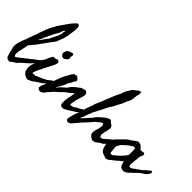

<svg xmlns="http://www.w3.org/2000/svg" viewBox="-27 -1328 1957 1957"><g transform="rotate(45 952.0 -349.0)"><path d="M314.5 -230.5Q324.2 -228 328.6 -223.6Q332 -220.2 332 -215.8Q324.2 -205.1 322.8 -201.7Q321.3 -198.2 316.4 -196.3Q310.1 -186.5 303 -178Q295.9 -169.4 287.6 -161.6Q272.5 -147 257.8 -127.9Q251.5 -121.6 249 -118.2Q246.6 -114.7 240.2 -108.4Q228.5 -100.1 220.7 -91.3Q216.3 -86.4 211.7 -82.3Q207 -78.1 202.1 -74.2Q199.7 -72.3 197.5 -70.6Q195.3 -68.8 192.9 -66.9Q190.9 -64.9 188.5 -63Q186 -61 183.6 -58.6Q179.7 -54.7 174.8 -50.8Q172.9 -49.3 170.7 -47.6Q168.5 -45.9 166 -43.9Q160.2 -37.1 154.3 -30.3Q148.4 -23.4 142.6 -15.6Q132.3 -10.7 123 -3.9Q114.3 2.4 102.5 7.8Q97.7 10.7 93.3 17.1Q89.4 22.9 82 25.4Q74.2 28.3 65.4 26.9Q56.6 25.4 50.8 22.5Q44.4 18.1 43 17.6Q39.1 16.6 38.1 16.6Q28.8 3.4 25.4 -11.2Q23.4 -19 21.2 -26.9Q19 -34.7 16.6 -43Q14.6 -47.9 13.7 -53.2Q12.7 -58.6 11.7 -65.4L10.3 -73.2Q9.8 -75.2 9.3 -77.4Q8.8 -79.6 7.8 -82Q5.9 -86.9 3.9 -92.3Q2 -97.7 1 -103.5Q-1 -115.2 -0.5 -126.5Q0 -137.7 2 -148.4Q7.8 -180.7 19 -210Q30.3 -239.3 42 -265.6Q44.4 -277.8 47.4 -284.2Q50.3 -290.5 53.7 -301.8Q58.1 -307.1 60.5 -317.4Q61.5 -321.8 62.7 -326.2Q64 -330.6 65.4 -335Q66.9 -338.9 68.8 -343Q70.8 -347.2 72.8 -352.1Q76.7 -360.8 79.1 -370.1Q82.5 -381.3 84.5 -389.6Q85.4 -394.5 87.2 -398.9Q88.9 -403.3 90.8 -407.2Q94.7 -417.5 98.4 -427.2Q102.1 -437 105.5 -446.3Q108.9 -455.6 112.5 -464.8Q116.2 -474.1 120.1 -483.4Q121.1 -486.3 122.1 -489.3Q123 -492.2 124 -495.1Q126 -500.5 129.9 -505.9Q132.3 -512.7 134.8 -516.1Q138.7 -522 140.6 -525.4Q140.6 -530.8 144 -532.7Q146.5 -534.2 149.4 -539.1Q154.8 -547.4 156.7 -554.7Q158.7 -562 164.1 -570.3L175.8 -585Q176.8 -586.9 177.7 -588.9Q178.7 -590.8 179.7 -592.8Q182.1 -596.7 185.5 -599.6Q196.8 -617.2 209 -634.8L235.4 -671.9Q244.1 -685.5 254.9 -697.8Q265.6 -710 277.3 -721.7Q281.2 -726.6 286.6 -732.4Q292 -738.3 297.9 -739.3Q307.1 -740.2 317.4 -737.3Q320.3 -732.4 322.8 -727.1Q325.2 -721.7 327.1 -714.8Q329.1 -684.6 325.2 -656.2Q321.3 -627.9 316.4 -600.6Q315.4 -594.2 315.9 -591.3Q316.4 -588.4 315.4 -582Q313.5 -576.2 310.5 -566.9Q307.6 -557.6 305.7 -549.8Q305.7 -536.6 299.8 -525.4Q293.9 -514.6 292 -503.9Q289.1 -502 288.6 -497.6Q288.1 -493.2 285.2 -491.2Q282.7 -480 278.8 -471.7Q274.4 -462.9 271.5 -454.1Q264.2 -443.8 256.8 -434.1Q249.5 -424.3 241.7 -414.6Q233.9 -405.3 226.8 -395.3Q219.7 -385.3 212.9 -375Q195.8 -349.1 177.2 -326.2Q158.7 -303.2 141.6 -277.3Q127.9 -265.1 120.1 -252.9Q111.8 -239.7 97.7 -228.5Q95.2 -218.8 93 -208Q90.8 -197.3 88.4 -186Q86.4 -174.8 84 -163.1Q81.5 -151.4 79.1 -139.6Q78.6 -133.3 76.2 -126.5Q75.2 -123 74.2 -119.9Q73.2 -116.7 72.3 -113.3Q70.3 -106.4 71.3 -96.7Q71.8 -87.9 68.4 -80.1Q69.8 -76.2 70.8 -68.8Q71.3 -62.5 74.2 -57.6Q79.6 -48.8 85.9 -48.8Q93.3 -52.7 93.8 -52.2Q94.2 -51.8 96.7 -52.7Q101.6 -55.7 106.4 -60.5Q111.3 -65.4 115.2 -69.3Q120.6 -71.8 122.6 -73.7Q124 -75.2 127.9 -78.1Q130.9 -80.1 133.3 -81.1Q135.7 -82 137.7 -84Q151.9 -98.6 164.1 -106Q176.8 -113.3 184.6 -124L202.1 -134.8Q207.5 -137.7 212.4 -143.1Q216.8 -148.4 223.6 -151.4Q226.6 -155.3 227.5 -156.2Q228.5 -157.2 231.4 -161.1Q237.3 -165 243.2 -168.9Q249 -172.9 254.4 -176.8Q259.8 -180.7 265.9 -184.6Q272 -188.5 278.3 -192.4Q280.3 -197.3 284.7 -200.2Q289.1 -203.1 292 -206.1Q294.9 -209 296.9 -212.4Q299.3 -216.3 303.7 -216.8Q304.2 -221.2 308.1 -223.6Q312 -226.1 314.5 -230.5ZM261.7 -594.7H260.7Q252 -592.8 248.5 -585.9Q245.1 -579.1 242.2 -570.3Q240.2 -566.4 238.5 -563.5Q236.8 -560.5 235.8 -558.6Q233.9 -555.2 234.4 -546.9Q219.2 -522 205.6 -495.8Q191.9 -469.7 179.2 -442.4Q167 -415 154.3 -387.5Q141.6 -359.9 128.9 -332Q148.9 -352.1 165.5 -378.9Q173.8 -392.6 182.9 -404.3Q191.9 -416 201.2 -425.8Q208 -442.4 215.6 -458Q223.1 -473.6 231.4 -487.8Q247.6 -515.1 256.8 -552.7Q252.9 -564.9 257.8 -573.7Q262.7 -582.5 261.7 -594.7Z M477.5 -489.3 487.3 -486.3Q489.3 -483.9 489.3 -480.5Q489.3 -478 492.2 -475.6Q490.2 -466.8 488.8 -457.5Q487.3 -448.2 487.3 -439.5Q487.3 -436 489.7 -432.6Q492.2 -429.2 492.2 -426.8Q487.3 -415.5 484.9 -413.1Q482.4 -410.6 482.4 -408.2Q477.5 -406.2 475.1 -402.3Q472.7 -398.4 466.8 -398.4Q464.8 -395.5 462.4 -394Q459.5 -392.1 459 -388.7Q442.9 -381.8 423.8 -389.6Q418.5 -398.9 410.2 -402.3Q397.5 -420.9 409.2 -446.3Q411.1 -451.2 413.6 -456.5Q416 -461.9 418 -463.9Q428.2 -471.2 433.6 -473.6Q435.5 -474.6 437.7 -475.8Q439.9 -477.1 441.9 -478.5Q445.3 -481 452.1 -483.4Q455.1 -484.4 457.5 -484.4Q461.4 -484.4 464.8 -486.3Q466.8 -486.8 468.5 -487.3Q470.2 -487.8 471.7 -488.3Q475.6 -489.3 477.5 -489.3ZM331.1 -56.6 335.9 -54.7Q344.7 -58.6 357.4 -57.6Q370.6 -56.6 377.9 -61.5Q382.8 -65.4 384.8 -67.4Q387.7 -70.3 391.6 -69.3Q407.2 -75.2 418 -81.1Q429.2 -86.9 441.4 -89.8Q449.2 -92.8 455.1 -98.6Q475.1 -105 489 -116.7Q502.9 -128.4 519.5 -141.6Q533.2 -149.4 542.5 -155.3Q551.8 -161.1 562.5 -169.9Q564.9 -175.3 567.9 -177.2Q570.3 -178.7 573.2 -183.6Q590.8 -183.6 592.8 -169.9Q587.9 -159.2 579.6 -152.3Q570.8 -145 564.5 -136.7Q556.6 -131.8 551.8 -127.9Q546.9 -124 542 -116.2Q541.5 -116.2 536.1 -111.8Q531.2 -107.4 530.3 -107.4Q522.5 -98.1 518.6 -96.2Q514.6 -94.2 504.9 -85.9Q498.5 -75.2 487.3 -68.4Q466.3 -48.3 442.9 -34.7Q430.7 -27.8 419.9 -20.8Q409.2 -13.7 399.4 -6.8Q394.5 -3.9 392.6 -1.5Q390.6 1 385.7 4.9Q380.9 8.8 370.6 12.7Q360.4 16.6 352.5 19.5Q346.2 23.4 341.8 25.4Q319.8 26.4 308.6 18.6Q295.9 11.7 289.1 7.8Q282.2 3.9 277.3 -4.9Q266.1 -10.3 264.2 -22.9Q263.2 -29.8 261.7 -36.1Q260.3 -42.5 258.8 -48.8Q257.8 -53.7 256.8 -60.1Q255.9 -66.4 256.8 -73.2Q259.3 -84.5 259.8 -96.2Q260.3 -106.9 264.6 -117.2Q269 -127 270 -138.7Q271 -150.4 275.4 -160.2Q281.7 -169.9 280.8 -170.9Q280.3 -171.4 281.2 -173.8L285.6 -179.7Q287.1 -181.6 290 -186.5L295.9 -201.2Q300.3 -209.5 304.7 -214.8Q309.1 -220.7 312.5 -231.4Q314.9 -238.3 317.9 -242.2Q319.8 -244.6 321.5 -247.3Q323.2 -250 325.2 -252.9Q327.6 -257.8 330.1 -265.1Q331.1 -268.6 332.3 -271.7Q333.5 -274.9 335 -278.3Q337.9 -286.1 342.3 -293.9Q346.7 -301.8 351.6 -309.6Q355.5 -317.4 358.4 -321.3Q361.3 -325.2 370.1 -326.2Q374.5 -327.1 378.9 -325.7Q384.3 -324.2 388.7 -326.2Q401.4 -332 406.2 -332Q411.1 -332 413.1 -335Q423.3 -334.5 428.7 -328.1Q434.1 -322.3 440.4 -316.4Q434.6 -288.1 427.2 -272.9Q419.9 -257.8 411.1 -241.2Q406.2 -233.4 401.4 -223.6Q396.5 -213.9 392.6 -206.1Q387.7 -195.3 382.3 -187Q376 -177.2 373 -168L368.7 -158.7Q365.7 -152.8 364.3 -149.4Q363.3 -146 362.1 -142.8Q360.8 -139.6 358.9 -137.2Q356.9 -134.8 355.5 -132.1Q354 -129.4 352.5 -127Q349.6 -121.1 346.7 -115.2Q343.8 -109.4 341.8 -102.5Q336.9 -91.8 335.9 -88.4Q335.4 -87.4 335 -86.2Q334.5 -85 334 -84Q332 -73.2 328.1 -66.4Q324.2 -59.6 331.1 -56.6Z M600.6 -120.1Q608.4 -125 613.3 -132.8Q615.7 -136.7 618.7 -140.6Q621.6 -144.5 625 -148.4Q637.7 -163.1 652.3 -172.9Q659.2 -183.1 669.4 -188Q679.7 -193.4 685.5 -204.1Q687 -206.1 689 -210Q690.9 -213.9 692.4 -215.8Q710.9 -241.7 732.4 -258.8Q735.4 -261.2 738.3 -263.7Q741.2 -266.1 743.7 -268.6Q747.6 -272.5 756.8 -278.3Q761.2 -280.8 765.6 -283.9Q770 -287.1 773.9 -291Q781.7 -298.8 792 -302.7Q798.3 -305.7 804.7 -307.1Q807.6 -308.1 810.8 -308.8Q814 -309.6 817.4 -310.5Q824.2 -312.5 829.6 -314Q835 -315.4 841.8 -313.5Q857.4 -307.1 865.2 -287.1Q868.2 -279.8 862.1 -256.3Q856 -232.9 847.7 -207.8Q839.4 -182.6 835.9 -168.9Q834 -161.6 835 -160.6Q835.9 -159.7 835.9 -158.2Q834 -153.3 833 -149.4Q832 -145.5 831.1 -140.6Q829.1 -132.8 828.1 -119.6Q827.1 -106.4 829.1 -98.6Q838.9 -99.1 840.3 -100.6Q841.3 -101.6 842.8 -101.6Q846.7 -102.5 849.1 -102.1Q851.6 -101.6 855.5 -102.5Q875.5 -107.9 891.6 -124Q900.4 -127.9 908.4 -131.8Q916.5 -135.7 923.8 -139.6Q937.5 -149.4 945.8 -153.8Q954.1 -158.2 970.7 -166Q977.1 -173.3 987.8 -178.2Q997.6 -182.6 1006.8 -190.4Q1009.8 -193.4 1011.7 -195.8Q1014.6 -199.7 1017.6 -197.3Q1022.5 -192.4 1023.9 -187Q1025.4 -181.6 1024.4 -179.7Q1017.1 -172.4 1016.1 -168Q1015.1 -163.6 1013.7 -162.1Q1008.8 -157.2 999 -153.3Q990.7 -149.9 988.8 -147Q986.8 -144 985.4 -142.6Q982.4 -139.6 980 -138.2Q977.5 -136.7 974.6 -133.8Q972.7 -130.9 969.2 -130.4L962.9 -128.9Q957 -124 953.1 -120.1Q949.2 -116.2 944.3 -111.3Q937 -104 934.6 -100.1Q932.6 -96.7 923.8 -90.8L904.3 -79.1Q890.6 -72.3 877 -62.5Q863.3 -52.7 849.6 -43Q840.8 -37.6 829.6 -32.7Q819.3 -28.3 810.5 -22.5Q806.2 -22.5 805.2 -22.9Q803.7 -23.9 799.8 -21.5Q794.9 -23.9 790 -22Q784.7 -19.5 780.3 -21.5Q775.4 -25.4 772.2 -27.8Q769 -30.3 767.1 -31.2Q764.2 -33.2 761.7 -36.1Q759.8 -41 760.3 -46.9Q760.7 -52.7 757.8 -56.6Q757.8 -78.1 759.3 -97.7Q760.7 -117.2 765.6 -138.7Q766.6 -145.5 770.5 -162.4Q774.4 -179.2 776.9 -194.8Q779.3 -210.4 775.4 -212.9Q764.6 -207 753.4 -195.3Q748 -189.5 742.7 -184.6Q737.3 -179.7 732.4 -175.8L717.3 -165Q713.9 -162.6 710 -159.9Q706.1 -157.2 702.1 -154.3Q695.3 -149.4 690.4 -144.5Q685.5 -139.6 679.7 -132.8Q676.3 -129.4 673.1 -126.2Q669.9 -123 667 -119.6Q661.1 -113.3 653.3 -107.4Q648.4 -102.5 646 -101.1Q643.6 -99.6 639.6 -95.7L630.4 -86.4Q626 -82 619.1 -79.1Q603.5 -58.1 584.2 -38.6Q564.9 -19 553.7 1Q542 10.7 528.8 18.1Q515.6 25.4 497.1 19.5Q487.3 13.7 484.4 9.8Q481.4 6.3 477.5 3.9Q478.5 -6.8 479.5 -16.6Q480.5 -26.4 485.4 -37.1L491.2 -46.9Q496.1 -55.2 497.6 -66.4Q499 -78.1 503.9 -86.9Q509.8 -96.7 511.2 -103Q512.7 -108.9 515.6 -114.3Q518.1 -120.1 521 -123.5Q523.9 -127 526.4 -132.8Q528.8 -138.2 533.2 -144Q537.6 -149.9 540 -155.3Q545.9 -176.3 555.7 -198.2Q557.6 -205.1 559.6 -211.4Q561.5 -217.8 564.5 -223.6Q566.9 -229 569.3 -234.4Q571.8 -239.7 574.2 -244.6Q576.7 -250 579.1 -255.1Q581.5 -260.3 584 -265.6Q586.9 -271.5 589.4 -275.9Q591.8 -280.3 595.7 -285.2Q597.2 -287.6 598.6 -290Q600.1 -292.5 601.1 -294.9Q602.1 -297.4 603.5 -299.8Q605 -302.2 606.4 -304.7Q607.9 -307.1 609.4 -309.8Q610.8 -312.5 611.8 -315.9Q613.8 -322.3 619.1 -328.1Q622.6 -332 625.2 -335.7Q627.9 -339.4 629.9 -342.8Q633.3 -349.1 642.6 -351.6Q650.9 -347.7 659.9 -354.7Q668.9 -361.8 674.8 -353.5Q688.5 -344.7 693.4 -339.8Q699.2 -334.5 701.2 -329.1Q706.1 -320.3 702.1 -311Q698.2 -301.8 688.5 -294.9Q685.1 -279.8 674.8 -263.7Q669.9 -256.3 665.5 -249.3Q661.1 -242.2 657.2 -235.4L649.4 -215.8Q643.6 -202.1 637.2 -188.5Q630.9 -174.8 623 -162.1Q616.7 -148.9 613.5 -145Q610.4 -141.1 608.2 -137.5Q606 -133.8 600.6 -120.1Z M996.1 -74.2Q1018.1 -93.3 1037.6 -116.7Q1047.4 -127.9 1057.6 -139.6Q1067.9 -151.4 1079.1 -163.1Q1084 -168 1088.9 -174.8Q1093.8 -181.6 1098.6 -189.5Q1102.5 -195.3 1108.4 -200.7Q1114.7 -206.5 1118.2 -210.9Q1121.1 -215.8 1125.5 -218.8Q1127.9 -220.2 1130.1 -221.9Q1132.3 -223.6 1134.8 -225.6Q1139.6 -230.5 1143.6 -233.9Q1147.5 -237.3 1152.3 -241.2Q1156.7 -244.6 1160.9 -248.3Q1165 -252 1168.9 -255.4Q1176.8 -262.7 1187.5 -267.6Q1193.4 -268.6 1196.3 -272Q1198.2 -274.4 1203.1 -279.3Q1209 -278.3 1211.9 -280.3Q1213.9 -281.2 1216.1 -282.2Q1218.3 -283.2 1220.7 -284.2Q1234.4 -281.2 1242.7 -273.4Q1251 -265.6 1258.8 -257.8Q1265.6 -254.9 1269.5 -252.4Q1273.4 -250 1277.3 -247.1Q1281.2 -239.3 1284.2 -232.4Q1287.1 -225.6 1287.1 -216.8Q1287.1 -212.9 1286.1 -205.1Q1285.6 -202.1 1285.2 -199.2Q1284.7 -196.3 1284.2 -193.4Q1280.3 -181.6 1281.2 -180.7Q1282.2 -179.7 1282.2 -177.7Q1283.2 -168.9 1276.9 -161.6Q1270.5 -153.8 1273.4 -144.5Q1274.4 -140.6 1271 -129.9Q1267.6 -119.1 1268.6 -115.2Q1270.5 -109.9 1270.5 -100.1Q1270.5 -90.3 1275.4 -86.9Q1285.6 -83 1289.1 -83H1295.9Q1307.6 -88.9 1325.2 -103Q1342.8 -117.2 1351.6 -127Q1356.4 -130.9 1360.8 -134.8Q1365.2 -138.7 1369.1 -142.1Q1378.4 -150.4 1390.6 -156.2Q1403.3 -165 1406.2 -168.5L1418.9 -182.6Q1421.9 -185.5 1426.3 -188.5Q1430.7 -191.4 1434.6 -195.3Q1442.4 -203.1 1450.2 -206.1H1461.4Q1468.3 -206.1 1470.7 -202.1Q1472.7 -194.3 1470.7 -188.5Q1468.8 -182.6 1465.8 -177.7Q1462.4 -172.4 1457 -167Q1453.1 -159.7 1448.2 -154.3Q1445.8 -151.9 1443.1 -149.2Q1440.4 -146.5 1437.5 -143.1Q1431.6 -136.2 1423.8 -132.8Q1421.4 -129.9 1419.2 -127.4Q1417 -125 1414.6 -122.6L1405.3 -113.3Q1399.9 -107.9 1396.5 -102.5Q1393.1 -97.2 1387.7 -91.8Q1382.3 -87.4 1377.2 -83Q1372.1 -78.6 1366.7 -74.7Q1356.4 -66.9 1347.7 -55.7Q1343.3 -53.7 1339.8 -51.3Q1337.9 -49.8 1333 -46.9Q1320.8 -43.5 1308.3 -32.7Q1295.9 -22 1283 -12.9Q1270 -3.9 1255.9 -4.9Q1245.1 0 1237.3 -4.4Q1229.5 -8.8 1221.7 -13.7Q1210.9 -20.5 1201.2 -29.3Q1191.4 -38.1 1189.5 -53.7Q1187.5 -79.1 1195.3 -101.6Q1203.6 -124.5 1207 -146.5Q1207 -148.9 1210.2 -164.3Q1213.4 -179.7 1210.9 -184.6Q1209.5 -186.5 1208.5 -191.4Q1208 -196.3 1200.2 -201.2Q1195.8 -203.6 1196.3 -202.1Q1196.8 -200.2 1188.5 -200.2Q1180.2 -197.3 1174.8 -192.4Q1171.9 -189.9 1168.7 -187.5Q1165.5 -185.1 1162.1 -182.6Q1153.3 -172.4 1140.1 -163.1Q1128.4 -154.8 1119.1 -142.6Q1111.3 -133.8 1104.5 -125Q1098.6 -117.2 1088.9 -107.4Q1061.5 -76.2 1035.2 -49.8Q1031.7 -45.9 1028.6 -42Q1025.4 -38.1 1022.5 -34.2Q1019.5 -30.3 1016.4 -26.4Q1013.2 -22.5 1009.8 -18.6Q998 -3.9 984.4 9.8Q978.5 19.5 967.8 28.3Q957 37.1 946.3 41Q943.4 39.1 939.9 41Q936.5 43 933.6 43Q927.7 40.5 924.3 39.3Q920.9 38.1 919.9 37.6Q918 36.6 917 33.2Q907.2 27.3 909.7 14.2Q912.1 1 914.1 -8.8Q918.9 -30.8 925.8 -52.7Q932.6 -74.7 940.9 -96.2Q949.2 -117.7 956.1 -139.2Q962.9 -160.6 967.8 -181.6Q972.7 -198.2 977.5 -212.4Q982.4 -226.6 989.3 -242.2Q996.6 -257.8 998.5 -270Q1000.5 -282.2 1007.8 -297.9Q1012.2 -305.7 1014.6 -312.5Q1017.6 -320.8 1020.5 -327.1Q1031.7 -347.2 1041 -375.5Q1050.8 -404.3 1061.5 -426.8Q1073.2 -458 1085.9 -487.3Q1098.6 -516.6 1114.3 -544.9Q1123.5 -582.5 1144.5 -615.2Q1154.3 -627.9 1157.7 -635.7Q1162.1 -645.5 1166 -650.4Q1177.7 -664.6 1192.4 -672.4Q1206.5 -680.2 1217.8 -694.3Q1226.1 -698.2 1232.9 -700.2Q1236.8 -701.2 1240.2 -702.4Q1243.7 -703.6 1247.1 -705.1Q1250 -702.1 1250 -693.4Q1252 -693.4 1251 -687.5Q1250 -681.6 1251 -677.7Q1251 -664.1 1248.5 -658.2L1244.1 -647.5Q1243.2 -639.6 1243.2 -637.2Q1243.2 -633.8 1242.2 -628.9Q1239.3 -619.6 1239.7 -618.7Q1240.2 -617.7 1240.2 -615.2Q1240.2 -613.3 1239.3 -606.4Q1238.3 -599.6 1238.3 -596.7Q1237.8 -586.9 1232.9 -574.2Q1229 -563.5 1225.6 -552.7Q1219.7 -545.9 1218.8 -542Q1217.8 -538.1 1214.8 -537.1Q1211.9 -528.8 1209.2 -520.8Q1206.5 -512.7 1204.1 -504.9Q1199.2 -489.7 1189.5 -475.6Q1186 -465.3 1179.2 -454.6Q1175.8 -449.7 1173.1 -444.6Q1170.4 -439.5 1168 -434.6L1163.6 -425.3Q1160.6 -419.4 1159.2 -416Q1152.3 -403.3 1145 -390.1Q1137.7 -377 1127.9 -366.2Q1110.4 -329.1 1090.8 -291.5Q1071.3 -253.9 1052.7 -218.8Q1049.3 -213.4 1046.9 -208.7Q1044.4 -204.1 1043 -200.2Q1040.5 -194.8 1039.6 -188Q1038.6 -182.1 1034.2 -177.7Q1032.7 -173.3 1031.2 -169.2Q1029.8 -165 1028.8 -161.1Q1026.9 -153.3 1021.5 -146.5Q1018.1 -127.4 1009.3 -109.9Q1001 -93.3 996.1 -74.2Z M1718.8 -271.5 1717.8 -263.7Q1718.8 -260.3 1715.8 -252Q1710.9 -246.1 1710 -239.3Q1708 -235.4 1706.5 -232.4Q1705.1 -229.5 1704.1 -224.6Q1702.1 -218.8 1702.6 -210.9Q1703.1 -207 1702.9 -203.4Q1702.6 -199.7 1702.1 -196.3Q1700.2 -185.5 1699.2 -175.3Q1698.2 -165 1697.3 -154.3Q1697.3 -143.6 1695.3 -129.9Q1693.4 -116.2 1691.4 -105.5Q1695.8 -97.7 1696.3 -90.8Q1696.8 -83.5 1703.1 -78.1Q1722.7 -81.1 1734.4 -87.4Q1746.1 -93.8 1756.8 -105.5Q1764.6 -108.9 1769 -112.3Q1772.9 -115.7 1780.3 -120.1L1788.1 -127.9Q1799.8 -134.3 1801.3 -135.7Q1802.2 -136.7 1804 -137.7Q1805.7 -138.7 1807.6 -139.6Q1824.2 -150.4 1833 -162.1Q1840.3 -168 1845.2 -174.3Q1849.1 -179.7 1860.4 -184.6Q1866.7 -192.4 1874.5 -197.8Q1882.3 -203.1 1888.7 -210.9Q1894 -210.9 1896.5 -209Q1897.9 -208 1899.7 -207Q1901.4 -206.1 1903.3 -205.1Q1906.2 -197.3 1904.3 -189Q1902.3 -180.7 1897.5 -173.8Q1892.6 -167.5 1892.6 -166Q1892.6 -165 1891.6 -164.1Q1888.7 -160.6 1884.3 -156.7Q1879.9 -153.3 1877 -149.4Q1872.1 -140.6 1869.1 -140.6Q1866.2 -140.6 1864.3 -138.7Q1855.5 -133.3 1852.1 -130.9Q1848.1 -127.4 1840.8 -123Q1830.6 -117.7 1828.1 -115.2Q1825.7 -112.8 1824.2 -112.3Q1812.5 -99.1 1801.3 -90.3Q1791 -82.5 1779.3 -68.4Q1775.4 -65.4 1771.5 -62.5Q1767.6 -59.6 1764.6 -54.7Q1755.9 -48.8 1750.5 -43Q1745.1 -37.1 1738.3 -29.3Q1732.4 -26.4 1725.6 -21Q1717.3 -14.6 1710.9 -11.7Q1708.5 -10.3 1702.6 -7.3Q1697.8 -4.9 1693.4 -4.9Q1682.1 -2.9 1671.9 -6.8Q1662.6 -10.3 1653.3 -12.7Q1649.4 -18.6 1643.6 -22.5Q1634.8 -33.2 1630.9 -47.9Q1627 -62.5 1623 -79.1Q1614.3 -73.2 1608.4 -66.4Q1602.5 -59.1 1590.8 -53.7Q1581.1 -44.4 1570.8 -35.4Q1560.5 -26.4 1549.3 -18.1Q1538.6 -9.8 1527.3 -0.7Q1516.1 8.3 1504.9 17.6Q1497.1 25.4 1494.1 23.4Q1485.4 34.2 1462.9 30.3Q1455.1 26.4 1445.3 23.4Q1438.5 21.5 1429.7 17.6Q1413.1 14.6 1401.9 2.9Q1390.6 -8.8 1382.8 -24.4Q1379.9 -32.7 1378.4 -39.1Q1377.9 -42.5 1377 -46.4Q1376 -50.3 1375 -54.7Q1374.5 -63 1372.1 -67.9Q1370.1 -73.2 1372.1 -78.1Q1370.1 -80.6 1371.1 -84.5Q1372.1 -89.4 1372.1 -91.8Q1371.1 -105.5 1374.5 -121.1Q1377.9 -136.7 1383.8 -149.4Q1386.7 -154.3 1391.6 -159.2Q1394 -162.1 1394.5 -165Q1395 -167.5 1397.5 -169.9Q1399.9 -172.9 1403.3 -175.8Q1408.2 -179.7 1410.2 -181.6Q1412.6 -185.1 1415.3 -188.2Q1418 -191.4 1421.4 -193.8Q1424.8 -196.3 1427.7 -199.2Q1430.7 -202.1 1433.6 -205.1Q1437 -208.5 1439 -211.9Q1441.4 -215.8 1446.3 -217.8Q1450.2 -224.6 1455.1 -229Q1460 -233.4 1465.8 -238.3Q1482.4 -258.3 1506.8 -272.5Q1531.7 -286.6 1550.8 -303.7Q1557.6 -306.6 1562.5 -310.5Q1567.4 -314.5 1572.3 -318.4Q1584.5 -329.1 1598.6 -325.2L1624 -318.4Q1633.8 -309.6 1643.1 -300.8Q1652.3 -292 1659.2 -281.2Q1662.6 -281.7 1666.5 -282Q1670.4 -282.2 1674.8 -281.7Q1683.6 -280.8 1693.4 -283.2Q1696.3 -283.2 1699.2 -284.7Q1702.1 -286.1 1704.1 -286.1Q1718.8 -281.2 1718.8 -271.5ZM1589.8 -256.8Q1563.5 -244.1 1542 -227.1Q1520.5 -210 1501 -190.4Q1498.5 -188 1495.8 -185.8Q1493.2 -183.6 1490.7 -181.2Q1488.3 -179.2 1485.8 -176.8Q1483.4 -174.3 1481.4 -171.9Q1477.5 -167 1474.1 -160.2Q1470.7 -153.3 1467.8 -147.5Q1466.8 -145.5 1465.8 -143.8Q1464.8 -142.1 1463.9 -141.1Q1462.9 -140.1 1461.9 -138.7Q1460.9 -137.2 1460 -135.7Q1458 -130.9 1458.5 -126Q1459 -122.6 1459 -115.2V-105.5Q1459 -102.5 1460 -95.7Q1462.9 -85 1462.9 -74.2Q1462.9 -66.4 1464.4 -55.2Q1465.8 -43.9 1471.7 -40Q1478 -36.1 1483.9 -38.1Q1490.7 -40.5 1495.1 -41Q1529.3 -67.4 1559.6 -96.2Q1589.8 -125 1613.3 -161.1Q1611.3 -185.1 1612.8 -210.4Q1614.3 -234.4 1608.4 -254.9Q1604.5 -257.3 1599.1 -256.3Q1595.2 -255.9 1589.8 -256.8Z"/></g></svg>

Font: Fasthand
Style: Regular
Weight: 400
Designer: Danh Hong
Version: Version 8.002; ttfautohint (v1.8.3)